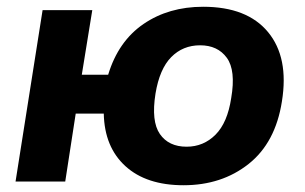

<svg xmlns="http://www.w3.org/2000/svg" viewBox="-20 -537 901 568"><path d="M523 11Q413 11 351 -45.5Q289 -102 287 -201H204L173 0H26L106 -507H253L222 -316H300Q330 -415 404.5 -466Q479 -517 581 -517Q711 -517 773 -442Q835 -367 814 -237Q795 -115 715.5 -52Q636 11 523 11ZM532 -103Q582 -103 617.5 -138.5Q653 -174 664 -247Q678 -329 651 -366Q624 -403 572 -403Q521 -403 486.5 -368Q452 -333 440 -260Q427 -178 453 -140.5Q479 -103 532 -103Z"/></svg>

Font: Winston
Style: Bold Italic
Weight: 700
Italic angle: -9°
Designer: Original fonts by Vernon Adams / Changes by Cristiano Sobral
Foundry: Original fonts by Vernon Adams / Changes by Cristiano Sobral
Version: Version 2.503;July 17, 2020;FontCreator 13.0.0.2655 64-bit